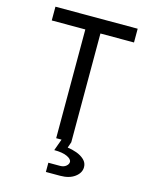

<svg xmlns="http://www.w3.org/2000/svg" viewBox="-135 -816 870 1105"><g transform="rotate(15 300.0 -263.5)"><path d="M255 0V-648H55V-730H545V-648H345V0L333 35Q359 38 387 48Q415 58 434 76Q453 94 453 120Q453 154 420 178.5Q387 203 333 203H248V148H318Q340 148 353.5 136.5Q367 125 367 112Q367 95 339.5 82Q312 69 262 69L287 0Z"/></g></svg>

Font: JetBrainsMono NF
Style: Regular
Weight: 400
Designer: Philipp Nurullin, Konstantin Bulenkov
Foundry: JetBrains
Version: Version 2.251; ttfautohint (v1.8.3);Nerd Fonts 2.2.2